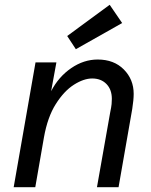

<svg xmlns="http://www.w3.org/2000/svg" viewBox="-20 -780 629 800"><path d="M364 -453Q329 -453 288 -427Q247 -401 212.5 -346.5Q178 -292 163 -207L127 0H37L128 -520H215L193 -400Q224 -460 276.5 -496Q329 -532 387 -532Q455 -532 496 -490.5Q537 -449 537 -389Q537 -364 531 -326L474 0H384L439 -311Q444 -335 445 -346.5Q446 -358 446 -368Q446 -407 423.5 -430Q401 -453 364 -453ZM260 -630 437 -760 489 -684 296 -575Z"/></svg>

Font: ABeeZee
Style: Italic
Weight: 400
Italic angle: -10°
Designer: Anja Meiners
Foundry: Anja Meiners
Version: Version 1.003; ttfautohint (v1.8.3)